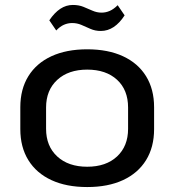

<svg xmlns="http://www.w3.org/2000/svg" viewBox="-20 -747 703 775"><path d="M332 8Q248 8 187.5 -20Q127 -48 94.5 -100.5Q62 -153 62 -226V-314Q62 -387 94.5 -439.5Q127 -492 187.5 -520Q248 -548 332 -548Q416 -548 476.5 -520Q537 -492 569.5 -439.5Q602 -387 602 -314V-226Q602 -153 569.5 -100.5Q537 -48 476.5 -20Q416 8 332 8ZM332 -74Q408 -74 452.5 -115.5Q497 -157 497 -227V-313Q497 -384 452.5 -425Q408 -466 332 -466Q256 -466 211 -424.5Q166 -383 166 -313V-227Q166 -157 211 -115.5Q256 -74 332 -74ZM179 -665Q200 -696 223.5 -711.5Q247 -727 274 -727Q298 -727 316.5 -719.5Q335 -712 353 -704Q371 -696 390 -696Q407 -696 423 -703Q439 -710 455 -726L483 -685Q463 -654 439 -638Q415 -622 387 -622Q364 -622 345 -630.5Q326 -639 308.5 -646.5Q291 -654 271 -654Q254 -654 238 -647Q222 -640 207 -624Z"/></svg>

Font: Pathway Extreme Medium
Style: Regular
Weight: 500
Designer: Eduardo Rodriguez Tunni
Foundry: Eduardo Rodriguez Tunni
Version: Version 1.001;gftools[0.9.26]